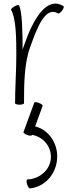

<svg xmlns="http://www.w3.org/2000/svg" viewBox="-20 -576 408 1071"><path d="M114 0C114 -107 115 -224 149 -315C187 -422 233 -544 304 -501C308 -499 317 -505 326 -516C334 -527 338 -538 335 -541C240 -602 163 -465 115 -325C112 -317 109 -308 106 -300C106 -393 104 -514 86 -546C83 -550 72 -547 60 -540C48 -533 40 -525 42 -521C71 -470 71 -354 71 -267C71 -178 64 -89 64 0C64 4 75 8 89 8C103 8 114 4 114 0ZM171 -3 111 161C109 165 119 172 132 177C145 182 156 182 158 178V176C218 186 264 237 264 299C264 369 202 423 132 425C127 426 127 438 131 452C136 466 143 477 147 475C234 466 297 390 299 301C301 219 249 147 176 129L218 14C219 10 210 3 197 -2C184 -7 172 -7 171 -3Z"/></svg>

Font: Nupuram Condensed Thin
Style: Regular
Weight: 100
Width: 3
Designer: Santhosh Thottingal (santhosh.thottingal@gmail.com)
Foundry: SMC
Version: Version 1.000